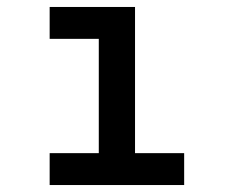

<svg xmlns="http://www.w3.org/2000/svg" viewBox="-20 -531 656 551"><path d="M263.5 -5V-511H367.5V-5ZM122.5 0V-91.5H508.5V0ZM122.5 -419.5V-511H328.5V-419.5Z"/></svg>

Font: Overpass Mono SemiBold
Style: Regular
Weight: 600
Monospace: yes
Designer: Delve Withrington, Dave Bailey
Foundry: Delve Fonts LLC
Version: Version 4.000